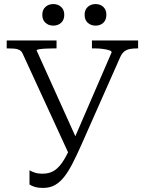

<svg xmlns="http://www.w3.org/2000/svg" viewBox="-20 -909 712 944"><path d="M381 -199Q358 -147 337.5 -107Q317 -67 296 -40Q275 -13 250 1Q225 15 192 15Q168 15 151.5 10Q135 5 125 -2V-72Q132 -67 149 -61Q166 -55 189 -55Q225 -55 249.5 -72Q274 -89 295 -124Q316 -159 340 -215L529 -652Q529 -658 516.5 -662Q504 -666 485.5 -668.5Q467 -671 448 -671H432V-710H659V-671H654Q637 -671 621 -668.5Q605 -666 592.5 -657Q580 -648 571 -628ZM364 -209 323 -142 92 -644Q86 -658 75 -663.5Q64 -669 49.5 -670Q35 -671 18 -671H13V-710H258V-671H242Q224 -671 205 -670Q186 -669 173 -667Q160 -665 160 -661ZM296 -836Q296 -811 280.5 -797Q265 -783 242 -783Q219 -783 203.5 -797Q188 -811 188 -836Q188 -861 203.5 -875Q219 -889 242 -889Q265 -889 280.5 -875Q296 -861 296 -836ZM503 -836Q503 -811 488 -797Q473 -783 450 -783Q427 -783 411.5 -797Q396 -811 396 -836Q396 -861 411.5 -875Q427 -889 450 -889Q473 -889 488 -875Q503 -861 503 -836Z"/></svg>

Font: Roboto Serif 36pt Light
Style: Regular
Weight: 300
Designer: Greg Gazdowicz
Foundry: Commercial Type
Version: Version 1.008